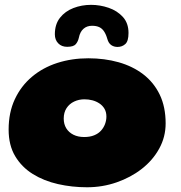

<svg xmlns="http://www.w3.org/2000/svg" viewBox="-20 -762 767 812"><path d="M348 30Q284.5 30 225 16.5Q165.5 3 118.5 -26.2Q71.5 -55.5 44 -101.8Q16.5 -148 16.5 -214Q16.5 -286.5 42.8 -342.5Q69 -398.5 115 -437.2Q161 -476 222.2 -495.8Q283.5 -515.5 353.5 -515.5Q422 -515.5 481.5 -498.8Q541 -482 585.8 -447.8Q630.5 -413.5 655.5 -361.8Q680.5 -310 680.5 -240Q680.5 -183 653.5 -133.8Q626.5 -84.5 579.8 -48Q533 -11.5 473.2 9.2Q413.5 30 348 30ZM336 -182.5Q360.5 -182.5 378.2 -189.8Q396 -197 407.2 -209.5Q418.5 -222 424.2 -237.5Q430 -253 430 -269Q430 -288 422 -301.8Q414 -315.5 400.5 -324.5Q387 -333.5 370.8 -337.8Q354.5 -342 337 -342Q313.5 -342 293.5 -332.5Q273.5 -323 261.5 -304.8Q249.5 -286.5 249.5 -260.5Q249.5 -237 260.2 -219.5Q271 -202 290.5 -192.2Q310 -182.5 336 -182.5ZM264 -564Q240.5 -564 226.2 -578.8Q212 -593.5 212 -617Q212 -659.5 233.8 -687Q255.5 -714.5 290.5 -728Q325.5 -741.5 365 -741.5Q403 -741.5 439.5 -729Q476 -716.5 499.8 -690.2Q523.5 -664 523.5 -622.5Q523.5 -588 510 -575.8Q496.5 -563.5 477 -563.5Q461.5 -563.5 450.2 -571.5Q439 -579.5 434 -597Q428.5 -616.5 420.2 -629Q412 -641.5 399.8 -647.2Q387.5 -653 369 -653Q347.5 -653 333 -640.2Q318.5 -627.5 313.5 -602.5Q310 -586.5 300.5 -575.2Q291 -564 264 -564Z"/></svg>

Font: Gluten Thin ExtraBold
Style: Regular
Weight: 800
Version: Version 1.300